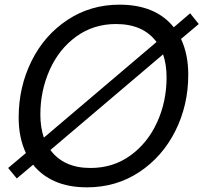

<svg xmlns="http://www.w3.org/2000/svg" viewBox="-20 -793 872 823"><path d="M832 -690 756 -626Q787 -560 787 -473Q787 -342 731.5 -231.5Q676 -121 577 -55.5Q478 10 353 10Q274 10 216 -15.5Q158 -41 122 -87L52 -28L15 -73L91 -137Q60 -203 60 -289Q60 -420 115 -531Q170 -642 269 -707.5Q368 -773 492 -773Q647 -773 725 -676L795 -736ZM168 -203 651 -613Q594 -690 477 -690Q381 -690 307 -636.5Q233 -583 193 -493.5Q153 -404 153 -302Q153 -247 168 -203ZM679 -560 196 -150Q253 -73 368 -73Q465 -73 539 -126.5Q613 -180 653.5 -269Q694 -358 694 -461Q694 -517 679 -560Z"/></svg>

Font: Open Sauce One
Style: Italic
Weight: 400
Italic angle: -10°
Designer: Alfredo Marco Pradil
Foundry: Creative Sauce Fz LLC
Version: Version 1.477